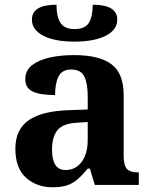

<svg xmlns="http://www.w3.org/2000/svg" viewBox="-20 -782 640 812"><path d="M202 10Q136 10 90.5 -30Q45 -70 45 -153Q45 -234 100.5 -273Q156 -312 269 -316L351 -319V-374Q351 -429 336.5 -458.5Q322 -488 281 -488Q243 -488 228 -459.5Q213 -431 213 -380Q149 -380 118 -395Q87 -410 87 -447Q87 -484 115 -506Q143 -528 189.5 -538.5Q236 -549 293 -549Q398 -549 450.5 -511Q503 -473 503 -379V-124Q503 -83 516.5 -68Q530 -53 563 -53H567V0H381L360 -69H351Q329 -42 309 -24.5Q289 -7 264.5 1.5Q240 10 202 10ZM257 -63Q300 -63 325.5 -97.5Q351 -132 351 -191V-266L306 -263Q246 -260 223 -231.5Q200 -203 200 -149Q200 -63 257 -63ZM295 -606Q211 -606 163 -631Q115 -656 115 -699Q115 -762 219 -762Q219 -711 236 -685Q253 -659 295 -659Q339 -659 355.5 -685Q372 -711 372 -762Q476 -762 476 -699Q476 -656 427.5 -631Q379 -606 295 -606Z"/></svg>

Font: Noto Serif
Style: Bold
Weight: 700
Designer: Monotype Design Team
Foundry: Monotype Imaging Inc.
Version: Version 2.014